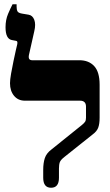

<svg xmlns="http://www.w3.org/2000/svg" viewBox="-20 -875 518 902"><path d="M220 7Q183 7 183 -40V-77Q183 -109 190.5 -132Q198 -155 222 -173L365 -288Q376 -297 380 -303.5Q384 -310 384 -322V-374Q384 -402 356 -402H97Q65 -402 46 -425Q27 -448 27 -484Q27 -500 32 -529Q37 -558 43.5 -588.5Q50 -619 55 -641.5Q60 -664 61 -667Q64 -682 56 -683L35 -687Q6 -693 6 -747Q6 -782 18 -810Q30 -838 39 -855H58V-844Q58 -830 62 -822Q66 -814 84 -811L114 -806Q133 -803 141 -782Q149 -761 141 -728L116 -617Q111 -592 131 -592H353Q397 -592 422.5 -564.5Q448 -537 448 -477V-322Q448 -293 441.5 -275.5Q435 -258 416 -244L283 -138Q265 -124 261 -113Q257 -102 257 -83V-40Q257 7 220 7Z"/></svg>

Font: Noto Serif Hebrew SemiCondensed Black
Style: Regular
Weight: 900
Width: 4
Designer: Monotype Design Team
Foundry: Monotype Imaging Inc.
Version: Version 2.004; ttfautohint (v1.8.4.7-5d5b)